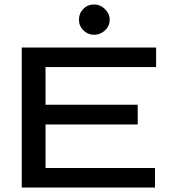

<svg xmlns="http://www.w3.org/2000/svg" viewBox="-20 -836 790 856"><path d="M77 0V-624H676V-537H183V-369H594V-281H183V-87H671V0ZM400 -681Q372 -681 352 -700.5Q332 -720 332 -748Q332 -777 351.5 -796.5Q371 -816 400 -816Q427 -816 448 -795.5Q469 -775 469 -748Q469 -720 448 -700.5Q427 -681 400 -681Z"/></svg>

Font: Inconsolata ExtraExpanded SemiBold
Style: Regular
Weight: 600
Width: 8
Monospace: yes
Designer: Raph Levien, Cyreal, Brenton Simpson
Foundry: Raph Levien, Cyreal, Google
Version: Version 3.001; ttfautohint (v1.8.2.53-6de2)